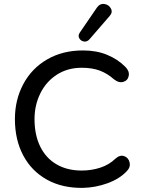

<svg xmlns="http://www.w3.org/2000/svg" viewBox="-20 -932 723 962"><path d="M54.7 -335.3Q54.7 -431.6 96.6 -510.3Q138.4 -589 215.8 -634.1Q293.3 -679.3 396 -679.3Q463.8 -679.3 517 -657.2Q570.3 -635.1 607.3 -597.8Q629.2 -576.4 625.1 -552.8Q621 -529.2 598.6 -522Q576.1 -514.8 550.7 -534.9Q518.1 -563.9 480 -578.2Q442 -592.5 389.4 -592.5Q318.4 -592.5 264.6 -557.6Q210.8 -522.7 181.9 -463.8Q153 -405 153 -335.3Q153 -255.8 181.5 -197.7Q210.1 -139.6 263.4 -108.5Q316.7 -77.5 389.4 -77.5Q438.5 -77.5 482.7 -92Q526.8 -106.5 557.6 -136.4Q580.5 -157.2 602 -149.8Q623.5 -142.4 629.2 -118.5Q634.9 -94.6 615.5 -74.6Q579.3 -35.9 518.9 -13.9Q458.5 8 396 9.3Q292.8 11.1 215.5 -31.7Q138.3 -74.5 96.5 -153.1Q54.7 -231.6 54.7 -335.3ZM379.5 -768.2 465.3 -893.6Q480.4 -915.1 502.8 -912Q525.2 -908.8 535.5 -889.6Q545.9 -870.5 529.7 -852.2L428.1 -734.9Q415.8 -721.2 400.2 -724.1Q384.6 -727 377.2 -740.3Q369.7 -753.5 379.5 -768.2Z"/></svg>

Font: SN Pro Thin
Style: Regular
Weight: 200
Designer: Tobias Whetton
Foundry: Supernotes
Version: Version 1.003;Glyphs 3.3 (3324)